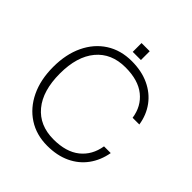

<svg xmlns="http://www.w3.org/2000/svg" viewBox="-207 -916 1071 1071"><g transform="rotate(45 328.0 -381.0)"><path d="M299.5 -769.5V-700H364V-769.5ZM45 -327Q45 -226.5 81 -151.2Q117 -76 181.8 -34Q246.5 8 332.5 8Q410 8 468.5 -19.5Q527 -47 563.5 -97Q600 -147 612 -214H559Q546 -134 488.8 -88Q431.5 -42 332.5 -42Q221.5 -42 159.5 -116.8Q97.5 -191.5 97.5 -327Q97.5 -461.5 159.5 -536Q221.5 -610.5 332.5 -610.5Q433 -610.5 490.2 -564.5Q547.5 -518.5 559 -439.5H612Q602 -505 565.5 -554.8Q529 -604.5 469.8 -632.2Q410.5 -660 332.5 -660Q246 -660 181.2 -618.5Q116.5 -577 80.8 -502Q45 -427 45 -327Z"/></g></svg>

Font: Overused Grotesk Light
Style: Regular
Weight: 300
Designer: RandomMaerks
Version: Version 0.005